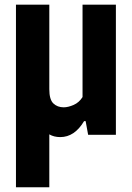

<svg xmlns="http://www.w3.org/2000/svg" viewBox="-20 -566 556 806"><path d="M47 220V-546.5H187V-191.5Q187 -148 204 -131.8Q221 -115.5 247.5 -115.5Q266 -115.5 289 -125.5Q312 -135.5 326.5 -158.5V-546.5H466.5V0H350L339.5 -57.5H333Q293 9.5 233 9.5Q206.5 9.5 187 -2V220Z"/></svg>

Font: Encode Sans Condensed
Style: Bold
Weight: 700
Width: 3
Designer: Multiple Designers
Foundry: Impallari Type
Version: Version 3.000; ttfautohint (v1.8.3) -l 8 -r 50 -G 200 -x 14 